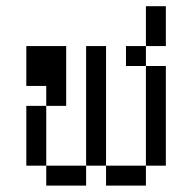

<svg xmlns="http://www.w3.org/2000/svg" viewBox="-20 -582 540 602"><path d="M125 -62.5V0H250V-62.5ZM125 -62.5V-250H62.5V-62.5ZM250 -62.5H312.5V0H437.5V-62.5H312.5Q312.5 -62.5 312.5 -437.5H250Q250 -437.5 250 -62.5ZM437.5 -62.5H500V-375H437.5ZM125 -250H187.5V-437.5H62.5Q62.5 -437.5 62.5 -312.5H125ZM437.5 -375V-437.5H375V-375ZM437.5 -437.5H500Q500 -437.5 500 -562.5H437.5Q437.5 -562.5 437.5 -437.5Z"/></svg>

Font: Unifont
Style: Regular
Weight: 500
Version: Version 15.1.04